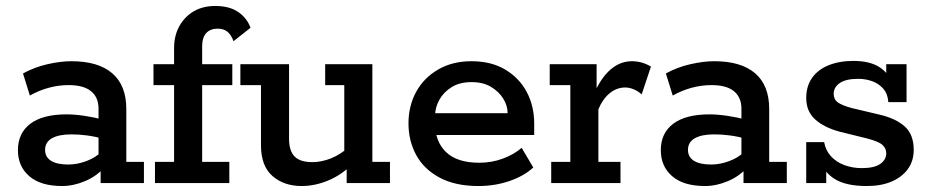

<svg xmlns="http://www.w3.org/2000/svg" viewBox="-20 -613 3115 643"><path d="M188 10Q116 10 78 -23Q40 -56 40 -110Q40 -167 81.5 -198.5Q123 -230 203 -230Q230 -230 263.5 -225Q297 -220 326 -212L310 -201V-249Q310 -287 285 -307.5Q260 -328 210 -328Q176 -328 143 -319Q110 -310 80 -293L57 -367Q95 -388 139 -398Q183 -408 219 -408Q309 -408 356 -367.5Q403 -327 403 -248V-71H462V0H317V-64L330 -53Q304 -23 265 -6.5Q226 10 188 10ZM209 -62Q239 -62 270.5 -74Q302 -86 319 -105L310 -77V-174L326 -148Q298 -156 271 -159.5Q244 -163 219 -163Q177 -163 154 -150Q131 -137 131 -111Q131 -87 151 -74.5Q171 -62 209 -62Z M499 0V-71H563V-328H494V-398H563V-452Q563 -494 581 -526Q599 -558 629.5 -575.5Q660 -593 701 -593Q748 -593 777.5 -573Q807 -553 819 -520L762 -475Q755 -495 742.5 -506Q730 -517 709 -517Q684 -517 670.5 -502Q657 -487 657 -458V-398H758V-328H657V-71H748V0Z M990 10Q931 10 892.5 -23.5Q854 -57 854 -127V-328H785V-398H948V-149Q948 -108 966.5 -89Q985 -70 1026 -70Q1056 -70 1088 -82.5Q1120 -95 1153 -124L1133 -93V-328H1069V-398H1227V-71H1286V0H1141V-60L1160 -63Q1122 -26 1078 -8Q1034 10 990 10Z M1582 10Q1505 10 1452.5 -18Q1400 -46 1374 -93.5Q1348 -141 1348 -200Q1348 -258 1373.5 -305Q1399 -352 1447 -380Q1495 -408 1559 -408Q1625 -408 1672 -380Q1719 -352 1744 -305Q1769 -258 1769 -199V-161H1400V-234H1680Q1680 -259 1665.5 -282.5Q1651 -306 1624.5 -322Q1598 -338 1559 -338Q1520 -338 1493 -321.5Q1466 -305 1451.5 -279Q1437 -253 1437 -225V-200Q1437 -139 1474 -103.5Q1511 -68 1585 -68Q1627 -68 1664.5 -82Q1702 -96 1727 -118L1766 -52Q1734 -23 1685.5 -6.5Q1637 10 1582 10Z M1826 0V-71H1890V-328H1821V-398H1978V-287L1968 -296Q1992 -352 2024.5 -380Q2057 -408 2096 -408Q2130 -408 2160 -390L2129 -297Q2115 -309 2101 -314.5Q2087 -320 2074 -320Q2045 -320 2021.5 -300.5Q1998 -281 1984 -247V-71H2058V0Z M2341 10Q2269 10 2231 -23Q2193 -56 2193 -110Q2193 -167 2234.5 -198.5Q2276 -230 2356 -230Q2383 -230 2416.5 -225Q2450 -220 2479 -212L2463 -201V-249Q2463 -287 2438 -307.5Q2413 -328 2363 -328Q2329 -328 2296 -319Q2263 -310 2233 -293L2210 -367Q2248 -388 2292 -398Q2336 -408 2372 -408Q2462 -408 2509 -367.5Q2556 -327 2556 -248V-71H2615V0H2470V-64L2483 -53Q2457 -23 2418 -6.5Q2379 10 2341 10ZM2362 -62Q2392 -62 2423.5 -74Q2455 -86 2472 -105L2463 -77V-174L2479 -148Q2451 -156 2424 -159.5Q2397 -163 2372 -163Q2330 -163 2307 -150Q2284 -137 2284 -111Q2284 -87 2304 -74.5Q2324 -62 2362 -62Z M2883 10Q2813 10 2775.5 -13.5Q2738 -37 2724 -79L2747 -86V0H2680V-137H2740Q2745 -109 2763 -89.5Q2781 -70 2808 -60Q2835 -50 2866 -50Q2908 -50 2928 -64Q2948 -78 2948 -100Q2948 -116 2935.5 -127.5Q2923 -139 2885 -149L2792 -172Q2740 -186 2710 -213Q2680 -240 2680 -285Q2680 -324 2699.5 -352Q2719 -380 2755 -394.5Q2791 -409 2838 -409Q2893 -409 2925.5 -388Q2958 -367 2970 -329L2948 -328V-398H3016V-271H2955Q2953 -299 2938 -316Q2923 -333 2901 -341Q2879 -349 2854 -349Q2813 -349 2792.5 -335Q2772 -321 2772 -299Q2772 -280 2786 -270Q2800 -260 2833 -251L2926 -229Q2981 -216 3010.5 -189Q3040 -162 3040 -111Q3040 -74 3020.5 -47Q3001 -20 2966 -5Q2931 10 2883 10Z"/></svg>

Font: Rokkitt SemiBold Medium
Style: Regular
Weight: 500
Version: Version 3.103